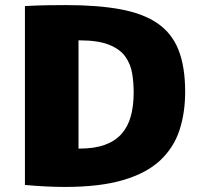

<svg xmlns="http://www.w3.org/2000/svg" viewBox="-20 -737 807 763"><path d="M237.8 5.9Q201.7 5.9 162.1 3.9Q122.6 2 79.1 -2V-712.9Q122.6 -715.3 163.1 -716.1Q203.6 -716.8 240.7 -716.8Q368.7 -716.8 459.2 -700Q549.8 -683.1 606.4 -644Q663.1 -605 689.5 -538.3Q715.8 -471.7 715.8 -372.1Q715.8 -288.1 692.9 -218.8Q669.9 -149.4 616 -99.1Q562 -48.8 469.5 -21.5Q377 5.9 237.8 5.9ZM295.9 -146.5Q355.5 -146.5 396.5 -161.4Q437.5 -176.3 462.9 -204.8Q488.3 -233.4 499.8 -274.9Q511.2 -316.4 511.2 -369.6Q511.2 -407.7 505.4 -444.3Q499.5 -481 478.8 -511Q458 -541 414.3 -558.8Q370.6 -576.7 294.9 -576.7Q294.4 -576.7 293.7 -576.7Q293 -576.7 292 -576.7V-146.5Q293 -146.5 293.9 -146.5Q294.9 -146.5 295.9 -146.5Z"/></svg>

Font: Comme Black
Style: Regular
Weight: 900
Version: Version 1.000;gftools[0.9.27]